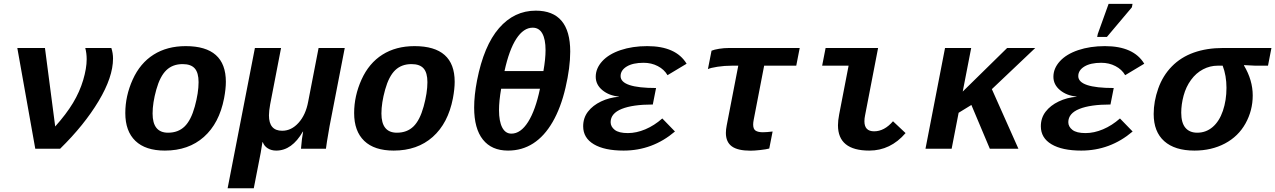

<svg xmlns="http://www.w3.org/2000/svg" viewBox="-20 -780 6688 1007"><path d="M295.4 0H165L70.8 -528.3H215.8L269.5 -116.7Q327.6 -181.6 362.8 -240Q397.9 -298.3 416.3 -360.1Q434.6 -421.9 434.6 -469.2Q434.6 -501 427.2 -528.3H564Q572.8 -501 572.8 -472.7Q572.8 -376 497.3 -250Q421.9 -124 295.4 0Z M844.7 9.8Q743.2 9.8 690.2 -41Q637.2 -91.8 637.2 -187Q637.2 -276.9 676 -362.8Q714.8 -448.7 785.6 -493.4Q856.4 -538.1 954.1 -538.1Q1164.6 -538.1 1164.6 -351.1Q1164.6 -314 1155.3 -264.6Q1129.9 -133.3 1049.3 -61.8Q968.8 9.8 844.7 9.8ZM1021.5 -349.1Q1021.5 -398.4 1001.5 -421.1Q981.4 -443.8 938 -443.8Q885.7 -443.8 852.5 -411.9Q819.3 -379.9 799.8 -310.1Q780.3 -240.2 780.3 -184.6Q780.3 -84 861.3 -84Q914.6 -84 948.2 -116.7Q981.9 -149.4 1001.7 -221.4Q1021.5 -293.5 1021.5 -349.1Z M1558.6 0Q1563 -54.7 1569.8 -89.8H1568.4Q1511.2 9.8 1428.7 9.8Q1403.3 9.8 1384.5 -2Q1365.7 -13.7 1358.4 -34.2H1356.4L1347.2 22L1311 207.5H1173.8L1316.9 -528.3H1454.1L1397 -232.9Q1390.6 -198.2 1390.6 -174.8Q1390.6 -94.2 1460 -94.2Q1508.3 -94.2 1545.9 -136Q1583.5 -177.7 1596.2 -246.1L1650.9 -528.3H1788.1L1708.5 -118.2Q1690.9 -17.1 1689.5 0Z M2044.9 9.8Q1943.4 9.8 1890.4 -41Q1837.4 -91.8 1837.4 -187Q1837.4 -276.9 1876.2 -362.8Q1915 -448.7 1985.8 -493.4Q2056.6 -538.1 2154.3 -538.1Q2364.7 -538.1 2364.7 -351.1Q2364.7 -314 2355.5 -264.6Q2330.1 -133.3 2249.5 -61.8Q2168.9 9.8 2044.9 9.8ZM2221.7 -349.1Q2221.7 -398.4 2201.7 -421.1Q2181.6 -443.8 2138.2 -443.8Q2085.9 -443.8 2052.7 -411.9Q2019.5 -379.9 2000 -310.1Q1980.5 -240.2 1980.5 -184.6Q1980.5 -84 2061.5 -84Q2114.7 -84 2148.4 -116.7Q2182.1 -149.4 2201.9 -221.4Q2221.7 -293.5 2221.7 -349.1Z M2644.5 9.8Q2558.6 9.8 2512.7 -47.9Q2466.8 -105.5 2466.8 -215.8Q2466.8 -279.3 2481.9 -357.9Q2517.6 -540.5 2597.2 -632.3Q2676.8 -724.1 2790 -724.1Q2970.7 -724.1 2970.7 -509.3Q2970.7 -425.8 2946 -320.1Q2921.4 -214.4 2878.2 -139.9Q2835 -65.4 2776.4 -27.8Q2717.8 9.8 2644.5 9.8ZM2662.1 -79.1Q2710.9 -79.1 2749.8 -140.6Q2788.6 -202.1 2812 -314.5H2608.4Q2597.2 -250 2597.2 -202.6Q2597.2 -143.6 2614 -111.3Q2630.9 -79.1 2662.1 -79.1ZM2773.9 -634.8Q2726.1 -634.8 2688.2 -576.9Q2650.4 -519 2626 -407.2H2830.1Q2841.3 -470.7 2841.3 -517.1Q2841.3 -574.2 2824.2 -604.5Q2807.1 -634.8 2773.9 -634.8Z M3272.9 -82Q3317.9 -82 3364.7 -101.8Q3411.6 -121.6 3453.6 -158.7L3520 -90.3Q3402.3 9.8 3250.5 9.8Q3150.4 9.8 3094.5 -23.4Q3038.6 -56.6 3038.6 -117.7Q3038.6 -161.6 3063.7 -194.3Q3088.9 -227.1 3132.3 -247.8Q3175.8 -268.6 3226.1 -272.5L3226.6 -273.4Q3174.3 -278.3 3139.4 -307.1Q3104.5 -335.9 3104.5 -377.4Q3104.5 -421.4 3138.4 -458.7Q3172.4 -496.1 3234.6 -517.1Q3296.9 -538.1 3374.5 -538.1Q3525.4 -538.1 3581.1 -445.8L3481 -385.7Q3463.4 -416 3429.9 -433.3Q3396.5 -450.7 3355.5 -450.7Q3299.3 -450.7 3267.1 -431.2Q3234.9 -411.6 3234.9 -380.9Q3234.9 -318.4 3420.9 -318.4L3403.8 -231.9Q3298.3 -231.9 3240.7 -208.7Q3183.1 -185.5 3182.6 -139.6Q3182.6 -115.7 3204.1 -98.9Q3225.6 -82 3272.9 -82Z M3819.3 -435.5Q3779.8 -435.5 3743.2 -429.9Q3706.5 -424.3 3692.9 -417.5L3711.9 -514.2Q3726.1 -520 3751.7 -524.2Q3777.3 -528.3 3803.7 -528.3H4174.3L4156.2 -435.5H3987.8L3933.1 -152.3Q3930.2 -137.7 3930.2 -127Q3930.2 -103 3943.1 -94.7Q3956.1 -86.4 3981 -86.4Q4001 -86.4 4032.2 -90.3L4014.6 -1Q3999 3.4 3967.8 6.8Q3936.5 10.3 3916.5 10.3Q3849.1 10.3 3818.1 -12.5Q3787.1 -35.2 3787.1 -83Q3787.1 -100.6 3791.5 -122.6L3852.1 -435.5Z M4539.1 9.8Q4375 9.8 4375 -123Q4375 -147.5 4381.3 -180.2L4430.7 -435.5H4292L4310.1 -528.3H4585.4L4517.1 -174.8Q4513.7 -159.2 4513.7 -144Q4513.7 -91.3 4564.5 -91.3Q4618.2 -91.3 4663.6 -144L4729.5 -82Q4650.4 9.8 4539.1 9.8Z M5171.4 0 5074.7 -229.5 5007.8 -188.5 4971.2 0H4834L4936.5 -528.3H5073.7L5029.3 -299.8L5262.2 -528.3H5409.7L5182.1 -312.5L5321.3 0Z M5673.3 -82Q5718.3 -82 5765.1 -101.8Q5812 -121.6 5854 -158.7L5920.4 -90.3Q5802.7 9.8 5650.9 9.8Q5550.8 9.8 5494.9 -23.4Q5439 -56.6 5439 -117.7Q5439 -161.6 5464.1 -194.3Q5489.3 -227.1 5532.7 -247.8Q5576.2 -268.6 5626.5 -272.5L5627 -273.4Q5574.7 -278.3 5539.8 -307.1Q5504.9 -335.9 5504.9 -377.4Q5504.9 -421.4 5538.8 -458.7Q5572.8 -496.1 5635 -517.1Q5697.3 -538.1 5774.9 -538.1Q5925.8 -538.1 5981.4 -445.8L5881.3 -385.7Q5863.8 -416 5830.3 -433.3Q5796.9 -450.7 5755.9 -450.7Q5699.7 -450.7 5667.5 -431.2Q5635.3 -411.6 5635.3 -380.9Q5635.3 -318.4 5821.3 -318.4L5804.2 -231.9Q5698.7 -231.9 5641.1 -208.7Q5583.5 -185.5 5583 -139.6Q5583 -115.7 5604.5 -98.9Q5626 -82 5673.3 -82ZM5734.4 -586.4 5737.8 -602.5 5794.4 -759.8H5919.9L5916.5 -741.7L5785.6 -586.4Z M6244.6 9.8Q6141.6 9.8 6086.2 -39.6Q6030.8 -88.9 6030.8 -182.1Q6030.8 -248 6054.7 -315.7Q6078.6 -383.3 6126 -431.6Q6173.3 -480 6241.2 -504.2Q6309.1 -528.3 6393.6 -528.3H6648.4L6630.4 -435.5H6564.5L6504.9 -438.5L6504.4 -436.5Q6550.3 -359.4 6550.3 -279.3Q6550.3 -200.7 6512.5 -132.6Q6474.6 -64.5 6404.3 -27.3Q6334 9.8 6244.6 9.8ZM6412.6 -319.3Q6412.6 -383.3 6392.6 -435.5H6366.2Q6326.2 -435.5 6289.6 -416.3Q6252.9 -397 6226.6 -360.8Q6200.2 -324.7 6187.7 -278.3Q6175.3 -231.9 6175.3 -189Q6175.3 -136.2 6197 -110.1Q6218.8 -84 6259.3 -84Q6305.2 -84 6340.1 -113.8Q6375 -143.6 6393.8 -198.7Q6412.6 -253.9 6412.6 -319.3Z"/></svg>

Font: Liberation Mono
Style: Bold Italic
Weight: 700
Italic angle: -12°
Monospace: yes
Designer: Steve Matteson
Foundry: Ascender Corporation
Version: Version 2.1.5